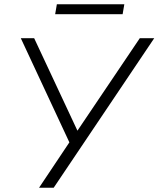

<svg xmlns="http://www.w3.org/2000/svg" viewBox="-20 -885 747 905"><path d="M164 0 307 -214 78 -705H141L345 -269L639 -705H707L233 0ZM240 -818 248 -865H566L558 -818Z"/></svg>

Font: Nunito Sans Light
Style: Italic
Weight: 300
Italic angle: -9°
Designer: Vernon Adams
Foundry: Vernon Adams
Version: Version 3.006; ttfautohint (v1.8.3)